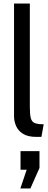

<svg xmlns="http://www.w3.org/2000/svg" viewBox="-20 -770 276 1094"><path d="M187 10Q139.5 10 111.8 -7.2Q84 -24.5 72 -51.5Q60 -78.5 60 -108V-750H150V-160Q150 -118 155.5 -97Q161 -76 177.8 -69Q194.5 -62 229 -62L216 10ZM153 304H96L132 197H97V91H205V187Z"/></svg>

Font: Cabin Resolve
Style: Regular-Resolve
Weight: 400
Designer: Pablo Impallari
Foundry: Pablo Impallari. http://www.impallari.com Igino Marini. http://www.ikern.com
Version: Version 3.001